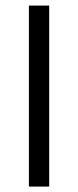

<svg xmlns="http://www.w3.org/2000/svg" viewBox="-20 -687 288 707"><path d="M161.1 0H86.4V-666.5H161.1Z"/></svg>

Font: NMS Futura Pro Book
Style: Regular
Weight: 400
Designer: Blend3rman
Version: Version 0.1